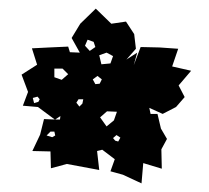

<svg xmlns="http://www.w3.org/2000/svg" viewBox="-20 -775 484 445"><path d="M135 -395 98 -385 97 -424 55 -425 73 -463 82 -499 107 -498 68 -527 33 -530 45 -562 30 -602 66 -625 54 -663 94 -665 138 -667 142 -654 165 -653 146 -687 166 -720 202 -755 238 -720 272 -725 291 -696 295 -662 273 -637 298 -653 290 -624 306 -666 350 -665 393 -662 379 -621 423 -611 394 -577 408 -550 388 -527 357 -511 326 -525 329 -511H345L353 -477L367 -453L354 -429L355 -384L312 -397L308 -350L265 -370L236 -378L246 -406L217 -428L205 -425L210 -381ZM197 -678 183 -683 177 -669 188 -657 201 -666ZM242 -645 227 -653 210 -647 215 -626 236 -628ZM125 -616H106V-596L123 -590L138 -603ZM216 -591 206 -599 195 -591 201 -580 211 -581ZM72 -545 67 -551 56 -548 59 -536 69 -539ZM173 -545H162L157 -537L164 -528L171 -535ZM251 -516 228 -517 212 -503 227 -482 244 -496ZM119 -498 120 -506 108 -498ZM106 -470H97L88 -461L101 -457L108 -461ZM259 -456 250 -462 242 -455 247 -449 254 -447Z"/></svg>

Font: Rubik Gemstones
Style: Regular
Weight: 400
Designer: Hubert and Fischer, NaN
Foundry: Hubert and Fischer, NaN
Version: Version 2.200